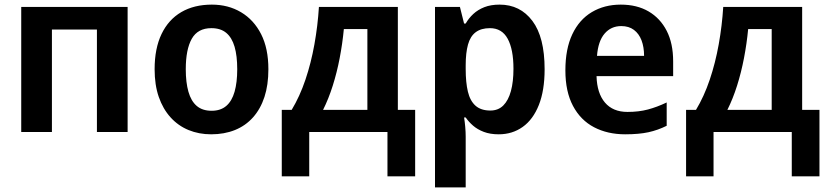

<svg xmlns="http://www.w3.org/2000/svg" viewBox="-20 -572 3585 832"><path d="M533 -542V0H400V-444H205V0H72V-542Z M1143 -272Q1143 -204 1126 -152Q1109 -100 1076.5 -63.5Q1044 -27 998 -8.5Q952 10 895 10Q842 10 797 -8.5Q752 -27 719 -63.5Q686 -100 668 -152Q650 -204 650 -272Q650 -362 680 -424.5Q710 -487 765.5 -519.5Q821 -552 898 -552Q969 -552 1024.5 -519Q1080 -486 1111.5 -424Q1143 -362 1143 -272ZM785 -272Q785 -215 796.5 -174.5Q808 -134 832.5 -113Q857 -92 897 -92Q936 -92 960.5 -113Q985 -134 996.5 -174.5Q1008 -215 1008 -272Q1008 -330 996.5 -369.5Q985 -409 960.5 -429.5Q936 -450 896 -450Q837 -450 811 -404Q785 -358 785 -272Z M1704 -542V-96H1779V192H1659V0H1320V192H1201V-96H1244Q1279 -154 1303.5 -226.5Q1328 -299 1342.5 -380Q1357 -461 1362 -542ZM1470 -446Q1464 -383 1452 -320.5Q1440 -258 1422 -201Q1404 -144 1380 -96H1572V-446Z M2145 -552Q2234 -552 2287 -481.5Q2340 -411 2340 -272Q2340 -180 2315 -117Q2290 -54 2245 -22Q2200 10 2141 10Q2104 10 2076.5 -0.5Q2049 -11 2030 -27.5Q2011 -44 1998 -63H1991Q1994 -45 1996 -22.5Q1998 0 1998 20V240H1865V-542H1973L1991 -470H1998Q2011 -493 2031 -511.5Q2051 -530 2079 -541Q2107 -552 2145 -552ZM2103 -450Q2065 -450 2041.5 -432.5Q2018 -415 2008 -379Q1998 -343 1998 -289V-273Q1998 -215 2007.5 -175Q2017 -135 2040.5 -114Q2064 -93 2105 -93Q2139 -93 2161 -115Q2183 -137 2194 -177.5Q2205 -218 2205 -274Q2205 -358 2180 -404Q2155 -450 2103 -450Z M2670 -552Q2740 -552 2790.5 -522.5Q2841 -493 2869 -438.5Q2897 -384 2897 -306V-242H2565Q2567 -168 2601.5 -127.5Q2636 -87 2699 -87Q2748 -87 2787.5 -97.5Q2827 -108 2869 -128V-27Q2831 -8 2790 1Q2749 10 2689 10Q2613 10 2554.5 -20.5Q2496 -51 2463 -113Q2430 -175 2430 -267Q2430 -360 2460 -423.5Q2490 -487 2544.5 -519.5Q2599 -552 2670 -552ZM2672 -459Q2628 -459 2600 -426.5Q2572 -394 2567 -330H2771Q2771 -368 2760 -397Q2749 -426 2727 -442.5Q2705 -459 2672 -459Z M3456 -542V-96H3531V192H3411V0H3072V192H2953V-96H2996Q3031 -154 3055.5 -226.5Q3080 -299 3094.5 -380Q3109 -461 3114 -542ZM3222 -446Q3216 -383 3204 -320.5Q3192 -258 3174 -201Q3156 -144 3132 -96H3324V-446Z"/></svg>

Font: Noto Sans Display SemiBold
Style: Regular
Weight: 600
Designer: Monotype Design Team
Foundry: Monotype Imaging Inc.
Version: Version 2.003